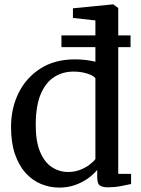

<svg xmlns="http://www.w3.org/2000/svg" viewBox="-20 -839 638 870"><path d="M258.4 -678.7H571.5V-625.5H258.4ZM248.4 11Q205.2 11 165.8 -5.4Q126.4 -21.7 95.8 -55.5Q65.3 -89.3 47.6 -141.2Q30 -193.1 30 -264.1Q30 -348.4 64.2 -417.7Q98.4 -487 163.3 -528.5Q228.1 -570 319.4 -570Q345.1 -570 368.8 -567.1Q392.4 -564.2 412.3 -559.4V-746.4L310.5 -757.7V-801.4L490.9 -819.1H493.4L515.8 -802.5V-51.2H574V-5.2Q553.6 -0.7 526.1 4.6Q498.6 9.8 469.1 9.8Q445.5 9.8 433 1.9Q420.5 -6 420.5 -36.7V-69Q403.4 -48.4 377.7 -30Q351.9 -11.7 319.2 -0.3Q286.5 11 248.4 11ZM288.9 -59.7Q317.3 -59.7 341.6 -68.9Q366 -78.1 384.2 -91.6Q402.4 -105 412.3 -118V-484.3Q404.7 -496.4 375.7 -505.5Q346.8 -514.6 313.1 -514.6Q265.2 -514.6 226.9 -490.9Q188.5 -467.2 165.7 -415.2Q142.9 -363.3 141.9 -279Q141.1 -200.7 161.1 -152.3Q181 -104 214.8 -81.9Q248.5 -59.7 288.9 -59.7Z"/></svg>

Font: Merriweather 7pt Light
Style: Regular
Weight: 300
Designer: Eben Sorkin
Foundry: Eben Sorkin
Version: Version 2.200;gftools[0.9.31]